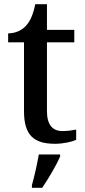

<svg xmlns="http://www.w3.org/2000/svg" viewBox="-20 -679 407 920"><path d="M244 10C284 10 326 0 345 -9V-58C324 -54 303 -51 279 -51C232 -51 205 -81 205 -146V-476H336V-536H205V-659H149C139 -610 125 -577 103 -554C82 -531 49 -519 19 -519V-476H95V-146C95 -30 143 10 244 10ZM133 208V221H182C211 179 250 113 268 71V61H166C158 108 145 165 133 208Z"/></svg>

Font: Noto Serif Gurmukhi Medium
Style: Regular
Weight: 500
Designer: Vaibhav Singh and the Monotype Design Team
Foundry: Monotype Imaging Inc.
Version: Version 2.004